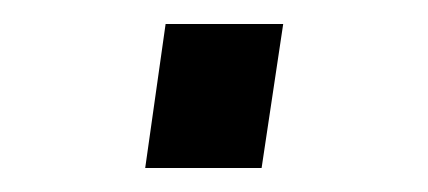

<svg xmlns="http://www.w3.org/2000/svg" viewBox="-20 -349 357 160"><path d="M101 -209 118 -329H216L198 -209Z"/></svg>

Font: Plus Jakarta Sans Medium
Style: Italic
Weight: 500
Italic angle: -8°
Designer: Gumpita Rahayu
Foundry: Tokotype
Version: Version 2.071; ttfautohint (v1.8.4.7-5d5b);gftools[0.9.29]